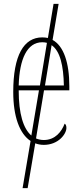

<svg xmlns="http://www.w3.org/2000/svg" viewBox="-20 -734 419 986"><path d="M205 10C280 10 321 -46 321 -77C321 -90 317 -96 312 -99C296 -57 263 -15 205 -15C191 -15 177 -18 165 -23L206 -270H336V-291C336 -412 307 -498 250 -529L281 -714H255L226 -539C217 -541 207 -542 197 -542C102 -542 48 -450 48 -262C48 -134 81 -47 137 -10L96 232H122L161 2C174 7 189 10 205 10ZM76 -295C80 -431 119 -517 197 -517C206 -517 214 -516 221 -514L185 -295ZM308 -295H211L245 -502C289 -472 306 -396 308 -295ZM76 -270H180L141 -38C100 -73 76 -149 76 -270Z"/></svg>

Font: Noto Serif ExtraCondensed Thin
Style: Regular
Weight: 100
Width: 2
Designer: Monotype Design Team
Foundry: Monotype Imaging Inc.
Version: Version 2.013